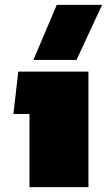

<svg xmlns="http://www.w3.org/2000/svg" viewBox="-20 -768 439 788"><path d="M117 -522 213 -748H399L294 -522ZM101 0V-300H35L55 -474H343V0Z"/></svg>

Font: Kanit Black
Style: Regular
Weight: 900
Designer: Katatrad Team
Foundry: CadsonDemak
Version: Version 2.000; ttfautohint (v1.8.3)